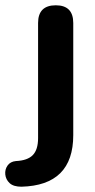

<svg xmlns="http://www.w3.org/2000/svg" viewBox="-77 -517 360 726"><path d="M4 189Q-26 189 -40.5 175.5Q-55 162 -57 143Q-59 124 -48.5 109Q-38 94 -17 92Q27 90 47 69.5Q67 49 67 5V-430Q67 -497 134 -497Q200 -497 200 -430V-6Q200 184 4 189Z"/></svg>

Font: Chiron GoRound TC SB
Style: Regular
Weight: 500
Designer: Ryoko NISHIZUKA 西塚涼子 (kana, bopomofo & ideographs); Paul D. Hunt (Latin, Greek & Cyrillic); Sandoll Communications 산돌커뮤니
Foundry: Adobe
Version: Version 1.000;hotconv 1.1.1;makeotfexe 2.6.0